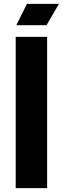

<svg xmlns="http://www.w3.org/2000/svg" viewBox="-20 -970 324 990"><path d="M223 -780V0H61V-780ZM119 -950H284L220 -840H64Z"/></svg>

Font: Cooper Hewitt
Style: Bold
Weight: 711
Designer: Village Type and Design LLC
Foundry: Cooper Hewitt Smithsonian Design Museum
Version: 1.000